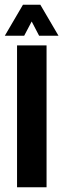

<svg xmlns="http://www.w3.org/2000/svg" viewBox="-27 -792 267 812"><path d="M45.1 0V-600H169.9V0ZM-6.6 -640.9 70.2 -772.1H143.5L220.4 -640.9H138.4L107 -701.1L75.3 -640.9Z"/></svg>

Font: Big Shoulders Display SC Thin
Style: Regular
Weight: 100
Designer: Patric King
Foundry: XO Type Co
Version: Version 2.002